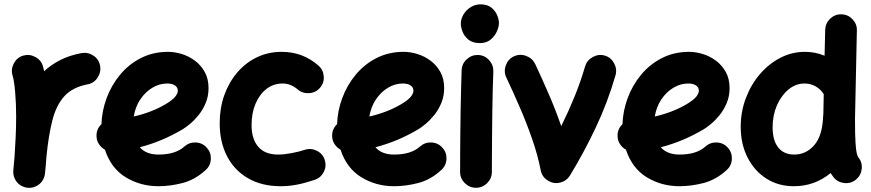

<svg xmlns="http://www.w3.org/2000/svg" viewBox="-20 -806 4081 900"><path d="M109.4 74.2Q99.6 73.2 90.8 69.8Q61 58.6 48.3 29.3Q40.5 11.7 42.5 -7.3Q43 -10.7 43 -14.6Q44.4 -28.8 45.7 -43.7Q46.9 -58.6 48.3 -73.2Q51.3 -116.2 53.5 -164.6Q55.7 -212.9 55.7 -259.8Q55.7 -320.8 51 -374.5Q46.4 -428.2 38.6 -453.1Q30.3 -481.9 45.2 -509.5Q60.1 -537.1 88.9 -545.4Q117.7 -553.7 145.3 -539.1Q172.9 -524.4 181.2 -495.6Q184.6 -484.4 187 -472.2Q219.2 -502.4 262.2 -524.4Q305.2 -546.4 361.8 -557.1Q391.6 -562.5 417.7 -545.4Q443.8 -528.3 449.2 -498Q454.6 -468.3 437.5 -442.1Q420.4 -416 390.1 -410.6Q319.8 -397 281.7 -355Q243.7 -313 225.6 -242.4Q207.5 -171.9 197.8 -72.3Q194.8 -29.3 190.9 7.3Q189.9 17.1 186.5 25.9Q175.3 55.7 146 68.4Q128.4 76.2 109.4 74.2Z M943.8 -8.8Q893.6 37.1 835.4 52Q777.3 66.9 722.7 66.9Q638.2 66.9 569.3 24.9Q500.5 -17.1 471.7 -104.5Q455.6 -113.3 444.6 -129.2Q433.6 -145 432.6 -165Q430.2 -199.7 455.6 -224.1Q457.5 -285.6 479.7 -345.9Q502 -406.2 542.5 -455.3Q583 -504.4 640.1 -533.7Q697.3 -563 768.1 -563Q799.3 -563 832.5 -552.7Q865.7 -542.5 894 -521.2Q922.4 -500 939.9 -468.3Q957.5 -436.5 957.5 -393.1Q957.5 -355 944.1 -323Q930.7 -291 910.9 -266.6Q891.1 -242.2 871.1 -225.6Q851.1 -209 837.4 -200.7Q789.1 -171.9 738.5 -150.6Q688 -129.4 635.3 -115.7Q665 -81.5 722.7 -81.5Q802.7 -81.5 844.2 -119.1Q867.2 -139.6 897.9 -138.2Q928.7 -136.7 949.2 -113.8Q969.7 -91.3 968.3 -60.3Q966.8 -29.3 943.8 -8.8ZM763.7 -414.6Q727.5 -414.6 694.3 -394.8Q661.1 -375 637.7 -340.1Q614.3 -305.2 606.9 -259.8Q691.4 -279.3 755.9 -317.4Q789.1 -337.4 801.3 -352.8Q813.5 -368.2 813.5 -380.9Q813.5 -396.5 800 -405.5Q786.6 -414.6 763.7 -414.6Z M1480 -394.5Q1460.4 -371.6 1429.4 -369.4Q1398.4 -367.2 1375.5 -386.7Q1342.8 -414.6 1304.7 -414.6Q1262.2 -414.6 1229.5 -389.4Q1196.8 -364.3 1178 -320.3Q1159.2 -276.4 1159.2 -219.7Q1159.2 -154.8 1190.4 -118.2Q1221.7 -81.5 1283.7 -81.5Q1311 -81.5 1346.4 -88.1Q1381.8 -94.7 1411.1 -104.5Q1440.4 -112.8 1467.8 -97.9Q1495.1 -83 1502.9 -53.7Q1511.2 -23.9 1496.3 2.7Q1481.4 29.3 1452.1 38.1Q1407.7 52.7 1370.6 59.8Q1333.5 66.9 1296.4 66.9Q1207.5 66.9 1143.3 30Q1079.1 -6.8 1044.4 -73.5Q1009.8 -140.1 1009.8 -228.5Q1009.8 -298.8 1031.2 -359.4Q1052.7 -419.9 1091.8 -465.8Q1130.9 -511.7 1184.1 -537.4Q1237.3 -563 1300.3 -563Q1399.4 -563 1472.2 -499Q1495.1 -479.5 1497.6 -448.5Q1500 -417.5 1480 -394.5Z M2048.3 -8.8Q1998 37.1 1939.9 52Q1881.8 66.9 1827.1 66.9Q1742.7 66.9 1673.8 24.9Q1605 -17.1 1576.2 -104.5Q1560.1 -113.3 1549.1 -129.2Q1538.1 -145 1537.1 -165Q1534.7 -199.7 1560.1 -224.1Q1562 -285.6 1584.2 -345.9Q1606.4 -406.2 1647 -455.3Q1687.5 -504.4 1744.6 -533.7Q1801.8 -563 1872.6 -563Q1903.8 -563 1937 -552.7Q1970.2 -542.5 1998.5 -521.2Q2026.9 -500 2044.4 -468.3Q2062 -436.5 2062 -393.1Q2062 -355 2048.6 -323Q2035.2 -291 2015.4 -266.6Q1995.6 -242.2 1975.6 -225.6Q1955.6 -209 1941.9 -200.7Q1893.6 -171.9 1843 -150.6Q1792.5 -129.4 1739.7 -115.7Q1769.5 -81.5 1827.1 -81.5Q1907.2 -81.5 1948.7 -119.1Q1971.7 -139.6 2002.4 -138.2Q2033.2 -136.7 2053.7 -113.8Q2074.2 -91.3 2072.8 -60.3Q2071.3 -29.3 2048.3 -8.8ZM1868.2 -414.6Q1832 -414.6 1798.8 -394.8Q1765.6 -375 1742.2 -340.1Q1718.8 -305.2 1711.4 -259.8Q1795.9 -279.3 1860.4 -317.4Q1893.6 -337.4 1905.8 -352.8Q1918 -368.2 1918 -380.9Q1918 -396.5 1904.5 -405.5Q1891.1 -414.6 1868.2 -414.6Z M2140.1 -694.8Q2140.1 -717.8 2152.8 -738.5Q2165.5 -759.3 2186.5 -772.5Q2207.5 -785.6 2232.4 -785.6Q2264.2 -785.6 2283 -770.5Q2301.8 -755.4 2310.3 -734.9Q2318.8 -714.4 2318.8 -698.2Q2318.8 -680.2 2308.8 -658Q2298.8 -635.7 2279.1 -619.9Q2259.3 -604 2230 -604Q2195.3 -604 2175.8 -620.1Q2156.2 -636.2 2148.2 -657.5Q2140.1 -678.7 2140.1 -694.8ZM2221.7 -548.3Q2252.4 -546.9 2272.9 -523.9Q2293.5 -501 2292.5 -470.7Q2291 -437.5 2289.8 -389.4Q2288.6 -341.3 2287.8 -286.4Q2287.1 -231.4 2286.6 -177.2Q2286.1 -123 2285.9 -76.7Q2285.6 -30.3 2285.6 0Q2285.6 30.3 2263.7 52.2Q2241.7 74.2 2210.9 74.2Q2180.7 74.2 2158.7 52.2Q2136.7 30.3 2136.7 0Q2136.7 -31.2 2137 -77.6Q2137.2 -124 2137.7 -178.5Q2138.2 -232.9 2139.2 -288.3Q2140.1 -343.8 2141.4 -392.8Q2142.6 -441.9 2144 -477.5Q2145.5 -508.3 2168.5 -528.8Q2191.4 -549.3 2221.7 -548.3Z M2389.2 -542Q2417 -554.7 2446.3 -543.9Q2475.6 -533.2 2488.8 -505.9Q2518.6 -442.4 2551 -367.9Q2583.5 -293.5 2610.8 -214.8Q2644 -281.7 2672.9 -352.3Q2701.7 -422.9 2722.7 -495.1Q2731.4 -523.9 2758.8 -538.8Q2786.1 -553.7 2814.9 -545.4Q2843.8 -537.1 2858.6 -509.5Q2873.5 -481.9 2865.2 -453.1Q2828.1 -324.7 2771.5 -205.6Q2714.8 -86.4 2651.4 17.1Q2636.2 41.5 2607.9 49.3Q2577.1 58.1 2548.8 40.8Q2520.5 23.4 2514.6 -7.8Q2500.5 -80.1 2474.1 -155.5Q2447.8 -231 2416 -304.2Q2384.3 -377.4 2353.5 -442.4Q2340.3 -470.2 2351.1 -499.8Q2361.8 -529.3 2389.2 -542Z M3386.2 -8.8Q3335.9 37.1 3277.8 52Q3219.7 66.9 3165 66.9Q3080.6 66.9 3011.7 24.9Q2942.9 -17.1 2914.1 -104.5Q2897.9 -113.3 2887 -129.2Q2876 -145 2875 -165Q2872.6 -199.7 2897.9 -224.1Q2899.9 -285.6 2922.1 -345.9Q2944.3 -406.2 2984.9 -455.3Q3025.4 -504.4 3082.5 -533.7Q3139.6 -563 3210.4 -563Q3241.7 -563 3274.9 -552.7Q3308.1 -542.5 3336.4 -521.2Q3364.7 -500 3382.3 -468.3Q3399.9 -436.5 3399.9 -393.1Q3399.9 -355 3386.5 -323Q3373 -291 3353.3 -266.6Q3333.5 -242.2 3313.5 -225.6Q3293.5 -209 3279.8 -200.7Q3231.4 -171.9 3180.9 -150.6Q3130.4 -129.4 3077.6 -115.7Q3107.4 -81.5 3165 -81.5Q3245.1 -81.5 3286.6 -119.1Q3309.6 -139.6 3340.3 -138.2Q3371.1 -136.7 3391.6 -113.8Q3412.1 -91.3 3410.6 -60.3Q3409.2 -29.3 3386.2 -8.8ZM3206.1 -414.6Q3169.9 -414.6 3136.7 -394.8Q3103.5 -375 3080.1 -340.1Q3056.6 -305.2 3049.3 -259.8Q3133.8 -279.3 3198.2 -317.4Q3231.4 -337.4 3243.7 -352.8Q3255.9 -368.2 3255.9 -380.9Q3255.9 -396.5 3242.4 -405.5Q3229 -414.6 3206.1 -414.6Z M3752.9 -563Q3801.8 -563 3845.2 -544.9L3848.1 -666.5Q3849.1 -696.8 3871.3 -718.3Q3893.6 -739.7 3924.3 -738.8Q3954.6 -738.3 3976.1 -715.8Q3997.6 -693.4 3996.6 -663.1L3987.8 -248.5Q3987.8 -173.3 3990.2 -136.5Q3992.7 -99.6 3996.3 -86.4Q4000 -73.2 4002.9 -69.3Q4022.5 -45.9 4019.3 -14.9Q4016.1 16.1 3992.7 35.6Q3969.2 55.2 3938 52Q3906.7 48.8 3887.7 25.4Q3879.9 15.6 3873.5 5.4Q3798.3 66.9 3701.2 66.9Q3628.4 66.9 3572.3 31Q3516.1 -4.9 3484.1 -67.9Q3452.1 -130.9 3452.1 -211.9Q3452.1 -282.2 3476.1 -345.7Q3500 -409.2 3541.7 -458Q3583.5 -506.8 3637.7 -534.9Q3691.9 -563 3752.9 -563ZM3601.6 -209.5Q3601.6 -147.9 3627.9 -114.7Q3654.3 -81.5 3703.1 -81.5Q3758.8 -81.5 3797.1 -126Q3835.4 -170.4 3838.4 -261.2Q3838.4 -265.6 3839.4 -269.5L3841.3 -364.7Q3827.1 -387.2 3803.7 -400.9Q3780.3 -414.6 3751 -414.6Q3710 -414.6 3676 -386.5Q3642.1 -358.4 3621.8 -312Q3601.6 -265.6 3601.6 -209.5Z"/></svg>

Font: Mikhak-DS1-FD ExtraBold
Style: Regular
Weight: 800
Designer: Amin Abedi
Version: Version 3.2